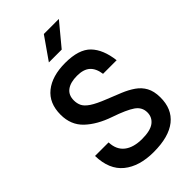

<svg xmlns="http://www.w3.org/2000/svg" viewBox="-283 -1041 1143 1143"><g transform="rotate(-45 288.0 -470.0)"><path d="M295 10Q175 10 104.5 -47Q34 -104 31.5 -221H145.5Q148 -157.5 188.8 -125.8Q229.5 -94 302 -94Q371.5 -94 403.5 -118.5Q435.5 -143 435.5 -184Q435.5 -228.5 396.8 -255.2Q358 -282 267.5 -313Q173 -345.5 116.5 -399.2Q60 -453 60 -539.5Q60 -636.5 123.5 -687.5Q187 -738.5 297.5 -738.5Q412.5 -738.5 463 -686Q513.5 -633.5 525.5 -533H411Q404 -584 376 -609.2Q348 -634.5 293.5 -634.5Q237.5 -634.5 206.8 -611.8Q176 -589 176 -544Q176 -518.5 186 -497.5Q196 -476.5 226.5 -456Q257 -435.5 319 -411Q367 -392 409 -374.8Q451 -357.5 483.5 -335Q516 -312.5 534.5 -278.8Q553 -245 553.5 -194Q554.5 -95 488.8 -42.5Q423 10 295 10ZM231 -809 329.5 -950H456L339 -809Z"/></g></svg>

Font: Spline Sans Medium
Style: Regular
Weight: 500
Designer: Eben Sorkin, Mirko Velimirovic
Foundry: Sorkin Type
Version: Version 1.000; ttfautohint (v1.8.3)